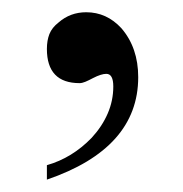

<svg xmlns="http://www.w3.org/2000/svg" viewBox="-20 -120 298 312"><path d="M204.6 5.4Q204.6 121.1 56.2 171.9V148.4Q97.2 136.7 128.9 104Q146 85.4 155 64.5Q164.1 43.5 164.1 20.5Q164.1 0 152.8 0Q144.5 0 131.3 6.8Q124 10.7 118.7 12.9Q113.3 15.1 109.4 15.1Q56.2 15.1 56.2 -40.5Q56.2 -54.2 60.3 -64.7Q64.5 -75.2 75.2 -83.5Q94.2 -100.1 120.1 -100.1Q153.3 -100.1 177.2 -74.2Q204.6 -42.5 204.6 5.4Z"/></svg>

Font: Simplified Naskh
Style: Regular
Weight: 400
Designer: SIL International
Foundry: Arabeyes
Version: 1.02_alpha